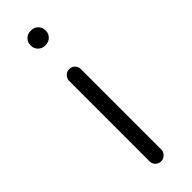

<svg xmlns="http://www.w3.org/2000/svg" viewBox="-238 -720 725 725"><g transform="rotate(-45 124.5 -357.5)"><path d="M156 -40Q156 -28 146.5 -18.5Q137 -9 124 -9Q111 -9 102 -18Q93 -27 93 -40V-469Q93 -482 102.5 -491.5Q112 -501 125 -501Q138 -501 147 -492Q156 -483 156 -469ZM122 -628Q107 -628 96 -639Q85 -650 85 -665V-669Q85 -684 96 -695Q107 -706 122 -706H128Q143 -706 154 -695Q165 -684 165 -669V-665Q165 -650 154 -639Q143 -628 128 -628Z"/></g></svg>

Font: Kurewa Gothic CJK TC Regular
Style: Regular
Weight: 400
Designer: Max Yao
Foundry: Max-Everyday
Version: Version 1.071; ttfautohint (v1.8.3)